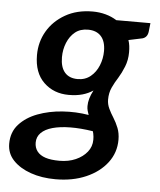

<svg xmlns="http://www.w3.org/2000/svg" viewBox="-51 -563 656 789"><g transform="rotate(5 277.0 -169.0)"><path d="M207 181Q150 181 104.5 165Q59 149 32 120.5Q5 92 5 52Q5 4 34 -28Q63 -60 109.5 -77.5Q156 -95 211.5 -99Q267 -103 320 -94Q317 -102 314.5 -111Q312 -120 312 -130Q312 -145 316.5 -161Q321 -177 331 -196Q312 -183 287.5 -176Q263 -169 231 -169Q169 -169 128 -208.5Q87 -248 87 -321Q87 -375 113 -419.5Q139 -464 187 -491.5Q235 -519 300 -519Q328 -519 353.5 -512Q379 -505 399 -492H540L536 -456Q533 -433 513 -427L456 -415Q460 -403 461.5 -391Q463 -379 463 -365Q463 -333 452 -305.5Q441 -278 428 -257Q415 -237 404.5 -214.5Q394 -192 394 -164Q394 -145 402.5 -127Q411 -109 422 -92Q434 -73 442.5 -51.5Q451 -30 451 -3Q451 50 419.5 91.5Q388 133 333 157Q278 181 207 181ZM217 104Q254 104 283.5 91Q313 78 330.5 56Q348 34 348 6Q348 0 347.5 -6.5Q347 -13 345.5 -19.5Q344 -26 343 -29Q292 -37 249.5 -36.5Q207 -36 176.5 -27.5Q146 -19 129.5 -2.5Q113 14 113 38Q113 59 124.5 74Q136 89 158.5 96.5Q181 104 217 104ZM262 -237Q293 -237 315 -255Q337 -273 348.5 -301.5Q360 -330 360 -361Q360 -401 341 -422Q322 -443 287 -443Q255 -443 234 -426Q213 -409 201.5 -381Q190 -353 190 -321Q190 -280 208.5 -258.5Q227 -237 262 -237Z"/></g></svg>

Font: Aleo SemiBold
Style: Italic
Weight: 600
Italic angle: -7°
Designer: Alessio Laiso
Foundry: Alessio Laiso
Version: Version 2.001;gftools[0.9.29]